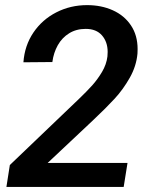

<svg xmlns="http://www.w3.org/2000/svg" viewBox="-20 -741 591 761"><path d="M485.4 -95.2 470.2 0H5.4L19 -86.9L277.8 -334.5L289.6 -345.7Q324.2 -378.9 345.5 -402.6Q366.7 -426.3 384.3 -455.8Q401.9 -485.4 405.8 -517.1Q406.7 -523.4 406.7 -535.2Q406.7 -574.7 384.3 -600.6Q361.8 -626.5 319.8 -626.5Q282.2 -626.5 254.2 -609.1Q226.1 -591.8 209.2 -562Q192.4 -532.2 187.5 -495.1L72.8 -494.1Q77.6 -560.5 112.5 -612.1Q147.5 -663.6 203.4 -692.1Q259.3 -720.7 325.2 -720.7Q381.8 -720.7 427.2 -700.2Q472.7 -679.7 499 -640.4Q525.4 -601.1 525.4 -546.4Q525.4 -534.7 524.9 -528.8Q520.5 -479 494.4 -432.9Q468.3 -386.7 434.6 -350.1Q400.9 -313.5 348.1 -263.7L168.9 -95.2Z"/></svg>

Font: Mardoto Medium
Style: Italic
Weight: 500
Italic angle: -12°
Designer: Christian Robertson, Vahan Hovhannisyan
Foundry: Google
Version: Version 1.000